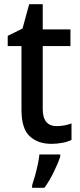

<svg xmlns="http://www.w3.org/2000/svg" viewBox="-20 -680 385 921"><path d="M252 -75Q270 -75 289 -78.5Q308 -82 323 -88V-9Q306 0 280 5Q254 10 226 10Q163 10 123 -26Q83 -62 83 -154V-459H17V-508L88 -543L120 -660H185V-539H318V-459H185V-157Q185 -75 252 -75ZM269 71Q259 102 238 145Q217 188 193 221H134V209Q140 191 147.5 164.5Q155 138 161 110Q167 82 169 61H269Z"/></svg>

Font: Noto Sans Gurmukhi UI SemiCondensed Medium
Style: Regular
Weight: 500
Width: 4
Designer: Jelle Bosma - Monotype Design Team
Foundry: Monotype Imaging Inc.
Version: Version 2.004; ttfautohint (v1.8.4.7-5d5b)